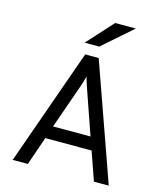

<svg xmlns="http://www.w3.org/2000/svg" viewBox="-132 -1018 943 1114"><g transform="rotate(15 339.5 -460.5)"><path d="M51 0 299 -700H380L628 0H539L479 -171H201L142 0ZM227 -248H452L362 -507Q358.5 -517 354.2 -530.2Q350 -543.5 346 -556.2Q342 -569 340 -578Q337.5 -569 333.8 -556.2Q330 -543.5 325.8 -530.2Q321.5 -517 318 -507ZM278 -765 420 -921H544L366 -765Z"/></g></svg>

Font: Overpass
Style: Regular
Weight: 400
Designer: Delve Withrington, Dave Bailey, Thomas Jockin
Foundry: Delve Fonts LLC
Version: Version 4.000